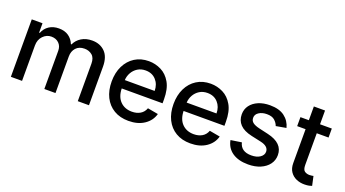

<svg xmlns="http://www.w3.org/2000/svg" viewBox="-54 -1189 3078 1713"><g transform="rotate(20 1485.5 -332.5)"><path d="M71.4 0V-545.5H173.3V-456.7H180Q197.1 -501.8 235.8 -527.2Q274.5 -552.6 328.5 -552.6Q383.2 -552.6 420.3 -527Q457.4 -501.4 475.1 -456.7H480.8Q500.7 -500.4 543.1 -526.5Q585.6 -552.6 644.5 -552.6Q718.8 -552.6 765.8 -505.9Q812.9 -459.2 812.9 -365.8V0H706.7V-355.8Q706.7 -411.2 676.7 -436.1Q646.7 -460.9 604.4 -460.9Q552.6 -460.9 523.8 -429Q495 -397 495 -347.7V0H389.2V-362.6Q389.2 -407 361.5 -433.9Q333.8 -460.9 289.4 -460.9Q244.3 -460.9 210.9 -426.1Q177.6 -391.3 177.6 -336.3V0Z M1190 11Q1109.7 11 1051.5 -23.8Q993.3 -58.6 961.8 -121.6Q930.4 -184.7 930.4 -269.2Q930.4 -353 961.8 -416.9Q993.3 -480.8 1049.9 -516.7Q1106.5 -552.6 1182.5 -552.6Q1244.3 -552.6 1299.5 -525Q1354.8 -497.5 1389.4 -437.3Q1424 -377.1 1424 -278.4V-240.8H1036.2Q1038.4 -161.9 1080.6 -119.3Q1122.9 -76.7 1191.1 -76.7Q1236.5 -76.7 1269.5 -96.2Q1302.6 -115.8 1316.8 -154.5L1417.3 -136.4Q1399.1 -70 1339.1 -29.5Q1279.1 11 1190 11ZM1036.6 -320.3H1320Q1319.6 -382.8 1282.3 -423.8Q1245 -464.8 1183.2 -464.8Q1140.3 -464.8 1108.1 -444.8Q1076 -424.7 1057.4 -391.9Q1038.7 -359 1036.6 -320.3Z M1777.3 11Q1697.1 11 1638.8 -23.8Q1580.6 -58.6 1549.2 -121.6Q1517.8 -184.7 1517.8 -269.2Q1517.8 -353 1549.2 -416.9Q1580.6 -480.8 1637.3 -516.7Q1693.9 -552.6 1769.9 -552.6Q1831.7 -552.6 1886.9 -525Q1942.1 -497.5 1976.7 -437.3Q2011.4 -377.1 2011.4 -278.4V-240.8H1623.6Q1625.7 -161.9 1668 -119.3Q1710.2 -76.7 1778.4 -76.7Q1823.9 -76.7 1856.9 -96.2Q1889.9 -115.8 1904.1 -154.5L2004.6 -136.4Q1986.5 -70 1926.5 -29.5Q1866.5 11 1777.3 11ZM1623.9 -320.3H1907.3Q1907 -382.8 1869.7 -423.8Q1832.4 -464.8 1770.6 -464.8Q1727.6 -464.8 1695.5 -444.8Q1663.4 -424.7 1644.7 -391.9Q1626.1 -359 1623.9 -320.3Z M2538.4 -412.3 2442.1 -395.2Q2432.9 -422.6 2407.8 -445.5Q2382.8 -468.4 2333.1 -468.4Q2288 -468.4 2257.6 -448.3Q2227.3 -428.3 2227.6 -396.7Q2227.3 -369 2247.7 -352.5Q2268.1 -335.9 2313.2 -325.3L2399.9 -305.4Q2549 -271 2549 -157.7Q2549 -108.3 2520.8 -70.3Q2492.5 -32.3 2442.3 -10.7Q2392 11 2326 11Q2234 11 2176.5 -28.2Q2119 -67.5 2105.5 -139.9L2208.1 -155.5Q2227.3 -74.6 2325.3 -74.6Q2377.5 -74.6 2408.7 -96.4Q2440 -118.3 2440 -149.9Q2440 -202.1 2362.9 -219.1L2270.6 -239.3Q2193.9 -256.4 2157.7 -294.7Q2121.4 -333.1 2121.4 -391Q2121.4 -439.3 2148.4 -475.7Q2175.4 -512.1 2223 -532.3Q2270.6 -552.6 2332 -552.6Q2420.5 -552.6 2471.2 -514.2Q2522 -475.9 2538.4 -412.3Z M2920.1 -545.5V-460.2H2808.2V-160.5Q2808.2 -114.3 2827.9 -101Q2847.7 -87.7 2873.6 -87.7Q2886.4 -87.7 2896 -89.5Q2905.5 -91.3 2910.9 -92.3L2930 -4.6Q2920.8 -1.1 2903.6 2.7Q2886.4 6.4 2861.2 6.7Q2819.2 7.5 2782.8 -8.3Q2746.4 -24.1 2724.3 -56.6Q2702.1 -89.1 2702.1 -138.5V-460.2H2622.2V-545.5H2702.1V-676.1H2808.2V-545.5Z"/></g></svg>

Font: Inter UI Medium
Style: Regular
Weight: 500
Designer: Rasmus Andersson
Foundry: rsms
Version: 3.2;8d6f07862